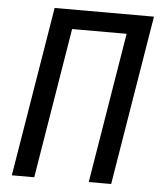

<svg xmlns="http://www.w3.org/2000/svg" viewBox="-53 -781 705 828"><g transform="rotate(5 300.0 -367.5)"><path d="M29 0 150 -735H580L459 0H362L469 -651H233L126 0Z"/></g></svg>

Font: Iosevka Medium Extended
Style: Italic
Weight: 500
Width: 7
Italic angle: -9°
Monospace: yes
Designer: Belleve Invis
Foundry: Belleve Invis
Version: Version 32.5.0; ttfautohint (v1.8.4)